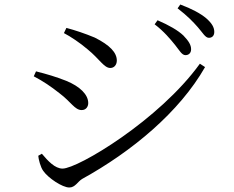

<svg xmlns="http://www.w3.org/2000/svg" viewBox="-20 -819 1040 853"><path d="M804 -574C818 -574 829 -583 829 -600C829 -619 819 -636 795 -661C771 -684 731 -707 680 -729L667 -711C709 -679 736 -646 758 -619C778 -594 788 -574 804 -574ZM908 -651C923 -651 932 -661 932 -677C932 -698 921 -716 896 -738C871 -759 832 -780 781 -799L769 -782C813 -748 837 -723 859 -698C881 -673 892 -651 908 -651ZM369 -600C422 -557 442 -517 470 -517C488 -517 499 -532 499 -550C499 -585 469 -618 401 -652C358 -670 313 -685 275 -695L264 -672C293 -657 335 -629 369 -600ZM258 -70C224 -70 193 -104 166 -136L150 -127C151 -112 160 -76 172 -60C194 -28 257 14 288 14C314 14 325 -12 345 -24C566 -146 777 -321 891 -521L868 -536C688 -286 326 -70 258 -70ZM244 -405C296 -366 312 -330 343 -330C362 -330 372 -345 372 -361C372 -399 335 -435 274 -460C228 -478 191 -489 140 -502L130 -480C172 -458 206 -435 244 -405Z"/></svg>

Font: Source Han Serif
Style: Regular
Weight: 400
Designer: Ryoko NISHIZUKA 西塚涼子 (kana & ideographs); Frank Grießhammer (Latin, Greek & Cyrillic); Wenlong ZHANG 张文龙 (bopomofo); San
Foundry: Adobe Systems Incorporated
Version: Version 1.001;PS 1.001;hotconv 16.6.54;makeotf.lib2.5.65590